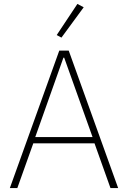

<svg xmlns="http://www.w3.org/2000/svg" viewBox="-20 -955 650 975"><path d="M541 0 460 -227H149L68 0H30L281 -698H329L580 0ZM306 -662H302L159 -259H450ZM292 -764 268 -777 373 -935 405 -918Z"/></svg>

Font: IBM Plex Sans Arabic ExtLt
Style: Regular
Weight: 200
Designer: Mike Abbink, Paul van der Laan, Pieter van Rosmalen, Wael Morcos, Khajak Apelian
Foundry: Bold Monday
Version: Version 1.2